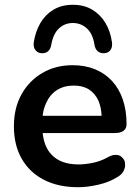

<svg xmlns="http://www.w3.org/2000/svg" viewBox="-20 -771 582 801"><path d="M306 10Q223 10 163 -21Q103 -52 70.5 -109Q38 -166 38 -244Q38 -320 69.5 -377Q101 -434 156.5 -466.5Q212 -499 283 -499Q335 -499 376.5 -482Q418 -465 447.5 -433Q477 -401 492.5 -355.5Q508 -310 508 -253Q508 -235 495.5 -225.5Q483 -216 460 -216H158Q164 -158 195 -126Q233 -85 308 -85Q334 -85 366.5 -91.5Q399 -98 428 -114Q447 -125 461 -125Q463 -125 472 -124Q481 -123 490.5 -113Q500 -103 501 -94Q502 -85 502 -82Q502 -71 495.5 -57.5Q489 -44 471 -33Q436 -11 390.5 -0.5Q345 10 306 10ZM391 -350Q377 -381 351.5 -397.5Q326 -414 288 -414Q246 -414 216.5 -394.5Q187 -375 172 -340Q161 -317 158 -288H404Q402 -324 391 -350ZM153 -549Q137 -550 127.5 -562.5Q118 -575 121 -595Q128 -640 148.5 -675Q169 -710 203 -730.5Q237 -751 284 -751Q331 -751 365 -730.5Q399 -710 420 -675Q441 -640 447 -595Q450 -575 441 -562.5Q432 -550 415 -549Q399 -548 388 -557Q377 -566 374 -585Q367 -630 342.5 -652.5Q318 -675 284 -675Q250 -675 226 -652.5Q202 -630 194 -585Q191 -566 180.5 -557Q170 -548 153 -549Z"/></svg>

Font: Nunito
Style: Bold
Weight: 700
Designer: Vernon Adams
Foundry: Vernon Adams
Version: Version 3.602